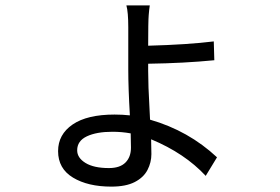

<svg xmlns="http://www.w3.org/2000/svg" viewBox="-20 -638 1040 714"><path d="M385 -13Q426 -13 446.5 -33.5Q467 -54 467 -89L466 -142Q433 -148 398 -148Q339 -148 303 -131Q267 -114 267 -79Q267 -51 298 -32Q329 -13 385 -13ZM394 56Q307 56 251.5 22.5Q196 -11 196 -76Q196 -138 250 -175Q304 -212 406 -212Q435 -212 463 -209Q457 -310 457 -380V-537Q457 -593 450 -618H537Q535 -606 533 -582Q531 -558 531 -468Q678 -472 775 -484L777 -414Q665 -403 531 -401V-375Q531 -319 536 -234L538 -193Q681 -152 787 -53L745 16Q667 -68 542 -120L543 -65Q543 -34 528.5 -6Q514 22 481 39Q448 56 394 56Z"/></svg>

Font: Source Han Sans & Saira Hybrid
Style: Regular
Weight: 400
Designer: Ryoko NISHIZUKA 西塚涼子 (kana & ideographs); Paul D. Hunt (Latin, Greek & Cyrillic); Wenlong ZHANG 张文龙 (bopomofo); Sandoll 
Foundry: Adobe Systems Incorporated
Version: Version 1.00;August 2, 2021;FontCreator 13.0.0.2675 64-bit